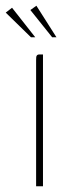

<svg xmlns="http://www.w3.org/2000/svg" viewBox="-28 -650 268 670"><path d="M98 0Q98 -110 98 -220Q98 -330 98 -440Q98 -447 98.5 -451Q99 -455 101.5 -457.5Q104 -460 109 -460H122V0ZM80 -520 -8 -606 14 -623 95 -520ZM154 -520 78 -615 99 -630 169 -520Z"/></svg>

Font: Genos Thin
Style: Regular
Weight: 100
Designer: Robert E. Leuschke
Foundry: Robert E. Leuschke
Version: Version 1.010